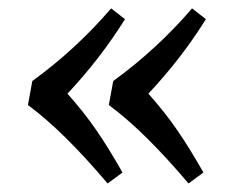

<svg xmlns="http://www.w3.org/2000/svg" viewBox="-20 -490 539 453"><path d="M274.9 -444.8Q217.8 -353 139.2 -269Q177.7 -225.6 206.3 -184.3Q234.9 -143.1 269 -83L233.9 -57.1Q129.4 -180.7 45.9 -242.2L56.2 -298.8Q159.7 -374 242.2 -470.2ZM465.8 -444.8Q408.7 -353 330.1 -269Q368.7 -225.6 397.2 -184.3Q425.8 -143.1 460 -83L424.8 -57.1Q320.3 -180.7 236.8 -242.2L247.1 -298.8Q350.6 -374 433.1 -470.2Z"/></svg>

Font: Literata Book
Style: Italic
Weight: 400
Italic angle: -3°
Designer: Latin by Veronika Burian and Jose Scaglione. Greek by Irene Vlachou. Cyrillic by Vera Evstafieva
Foundry: TypeTogether
Version: Version 1.003;PS 001.003;hotconv 1.0.88;makeotf.lib2.5.64775